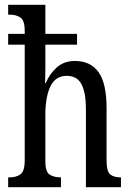

<svg xmlns="http://www.w3.org/2000/svg" viewBox="-20 -780 549 800"><path d="M14 0V-41H21Q47 -41 65 -53.5Q83 -66 83 -113V-594H14V-639H83V-651Q83 -695 65 -707Q47 -719 21 -719H14V-760H169V-639H301V-594H169V-503Q169 -482 168.5 -461Q168 -440 168 -434H171Q185 -470 215.5 -498Q246 -526 292 -526Q357 -526 390.5 -479.5Q424 -433 424 -330V-113Q424 -66 439 -53.5Q454 -41 482 -41H484V0H338V-327Q338 -392 320 -428Q302 -464 258 -464Q211 -464 190 -420Q169 -376 169 -302V-108Q169 -63 187.5 -52Q206 -41 232 -41H234V0Z"/></svg>

Font: Noto Serif ExtraCondensed
Style: Regular
Weight: 400
Width: 2
Designer: Monotype Design Team
Foundry: Monotype Imaging Inc.
Version: Version 2.015